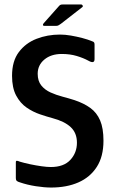

<svg xmlns="http://www.w3.org/2000/svg" viewBox="-20 -833 518 861"><path d="M51 -34V-105Q51 -112 55.5 -112Q60 -112 69 -108Q89 -102 115 -96.5Q141 -91 166 -87.5Q191 -84 208 -84Q266 -84 295.5 -116Q325 -148 325 -193Q325 -237 297 -263Q269 -289 216 -303Q190 -310 159 -320.5Q128 -331 99.5 -350.5Q71 -370 52.5 -404.5Q34 -439 34 -493Q34 -559 64.5 -599.5Q95 -640 144 -659Q193 -678 249 -678Q272 -678 298 -673.5Q324 -669 349 -662.5Q374 -656 393 -648Q400 -646 402 -642.5Q404 -639 404 -633V-568Q404 -545 376 -561Q354 -573 324 -582Q294 -591 257 -591Q209 -591 179 -566Q149 -541 149 -502Q149 -470 165 -450Q181 -430 206.5 -418.5Q232 -407 260.5 -399.5Q289 -392 314 -384Q356 -370 385 -349Q414 -328 429 -293Q444 -258 444 -202Q444 -131 414 -84.5Q384 -38 331.5 -15Q279 8 209 8Q179 8 140.5 2Q102 -4 70 -15Q59 -18 55 -22Q51 -26 51 -34ZM232 -717H179Q173 -717 172.5 -721Q172 -725 177 -730L241 -802Q246 -808 249.5 -810.5Q253 -813 262 -813H344Q348 -813 350.5 -808.5Q353 -804 349 -801L254 -727Q247 -722 242.5 -719.5Q238 -717 232 -717Z"/></svg>

Font: Glory Thin SemiBold
Style: Regular
Weight: 600
Version: Version 1.011